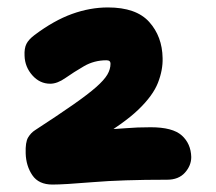

<svg xmlns="http://www.w3.org/2000/svg" viewBox="-20 -883 580 516"><path d="M121 -387Q84 -387 67 -412Q50 -437 49 -471Q48 -501 55.5 -513.5Q63 -526 74 -533Q137 -574 177 -602Q217 -630 238.5 -649Q260 -668 268.5 -682.5Q277 -697 277 -712Q277 -721 266 -721Q233 -721 205.5 -705Q178 -689 156 -673.5Q134 -658 115 -658Q87 -658 67 -680.5Q47 -703 46 -733Q45 -753 51 -765Q57 -777 73 -789Q125 -828 173.5 -845.5Q222 -863 270 -863Q346 -863 381 -824Q416 -785 417 -727Q418 -695 404.5 -660.5Q391 -626 352 -588.5Q313 -551 239 -508L214 -541Q228 -538 242.5 -537Q257 -536 270 -536Q290 -536 319 -538.5Q348 -541 385 -541Q444 -541 468.5 -519Q493 -497 494 -461Q494 -438 477 -419Q460 -400 429 -400Q308 -400 230 -393.5Q152 -387 121 -387Z"/></svg>

Font: Shantell Sans ExtraBold
Style: Regular
Weight: 800
Designer: Stephen Nixon, Anya Danilova, Shantell Martin
Foundry: Arrow Type
Version: Version 1.011;[c5ecc13dd]